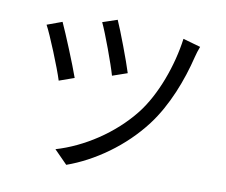

<svg xmlns="http://www.w3.org/2000/svg" viewBox="-84 -856 1167 993"><g transform="rotate(10 500.0 -359.5)"><path d="M456 -752 379 -726C404 -674 461 -519 477 -462L555 -489C538 -545 478 -704 456 -752ZM808 -714C789 -571 730 -407 648 -303C547 -175 398 -79 255 -37L324 33C465 -17 613 -120 716 -256C798 -364 852 -507 882 -631C886 -647 893 -671 900 -688L808 -714ZM177 -692 98 -663C122 -620 191 -451 210 -389L289 -417C266 -483 203 -636 177 -692Z"/></g></svg>

Font: Noto Sans CJK SC Regular
Style: Regular
Weight: 400
Designer: Ryoko NISHIZUKA (kana & ideographs); Paul D. Hunt (Latin, Greek & Cyrillic); Wenlong ZHANG (bopomofo); Sandoll Communica
Foundry: Adobe Systems Incorporated
Version: Version 1.004;PS 1.004;hotconv 1.0.82;makeotf.lib2.5.63406